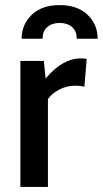

<svg xmlns="http://www.w3.org/2000/svg" viewBox="-20 -733 403 753"><path d="M60 -494H152L159 -425Q225 -504 297 -504Q308 -504 320 -502L311 -393Q295 -397 275 -397Q241 -397 211 -381Q181 -365 168 -344V0H60ZM363 -581H281Q281 -611 262.5 -627Q244 -643 214 -643Q184 -643 165.5 -627Q147 -611 147 -581H65Q65 -637 104.5 -675Q144 -713 214 -713Q284 -713 323.5 -675Q363 -637 363 -581Z"/></svg>

Font: Cabin Medium
Style: Regular
Weight: 500
Designer: Pablo Impallari
Foundry: Pablo Impallari. http://www.impallari.com Igino Marini. http://www.ikern.com
Version: Version 2.001